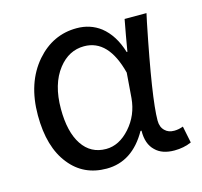

<svg xmlns="http://www.w3.org/2000/svg" viewBox="-86 -638 782 745"><g transform="rotate(-15 305.0 -265.5)"><path d="M254.9 12.7Q162.1 12.7 107.4 -56.6Q49.8 -127.9 49.8 -255.9Q49.8 -386.7 120.1 -467.8Q186.5 -543.9 282.2 -543.9Q336.9 -543.9 377.9 -512.7Q424.8 -475.6 446.3 -404.3H449.2L460 -466.8L471.7 -530.3H559.6Q557.6 -518.6 551.8 -494.1Q493.2 -205.1 493.2 -116.2Q493.2 -89.8 508.8 -75.2Q522.5 -61.5 545.9 -61.5Q563.5 -61.5 582 -68.4L595.7 -1Q564.5 12.7 527.3 12.7Q477.5 12.7 451.2 -13.7Q421.9 -41 422.9 -94.7H418.9Q358.4 12.7 254.9 12.7ZM272.5 -61.5Q325.2 -61.5 368.7 -110.4Q412.1 -159.2 418 -226.6L421.9 -276.4L425.8 -327.1Q389.6 -468.8 292 -468.8Q230.5 -468.8 188.5 -415Q142.6 -356.4 142.6 -256.8Q142.6 -164.1 176.8 -112.8Q210.9 -61.5 272.5 -61.5Z"/></g></svg>

Font: Bpmf GenSeki Gothic R
Style: R
Weight: 400
Foundry: But Ko
Version: Version 1.320